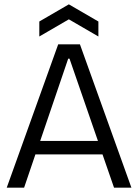

<svg xmlns="http://www.w3.org/2000/svg" viewBox="-20 -864 636 884"><path d="M11 0 248 -660H348L585 0H505L452 -153H143L91 0ZM294 -594 165 -215H431L300 -594ZM161 -696V-765L297 -844L433 -765V-696L297 -775Z"/></svg>

Font: Bricolage Grotesque 48pt Light
Style: Regular
Weight: 300
Designer: Mathieu Triay
Foundry: Atelier Triay
Version: Version 1.000; ttfautohint (v1.8.4.7-5d5b);gftools[0.9.32]